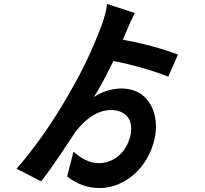

<svg xmlns="http://www.w3.org/2000/svg" viewBox="-20 -865 1040 972"><path d="M593 -417C536 -417 485 -394 455 -373C484 -419 519 -484 554 -556C646 -539 753 -508 832 -477L881 -589C794 -621 710 -644 602 -664L618 -702C627 -725 650 -775 663 -799L522 -845C519 -815 506 -765 494 -735C437 -587 390 -490 294 -330C234 -230 150 -109 64 -11L188 53C245 -17 319 -134 363 -199C402 -249 463 -308 543 -308C608 -308 660 -266 640 -178C619 -87 549 -39 481 -39C431 -39 392 -63 352 -97L320 28C368 67 425 87 483 87C613 87 731 -17 763 -164C788 -276 744 -417 593 -417Z"/></svg>

Font: Noto Sans Mono CJK TC
Style: Bold
Weight: 700
Designer: Ryoko NISHIZUKA 西塚涼子 (kana, bopomofo & ideographs); Paul D. Hunt (Latin, Greek & Cyrillic); Sandoll Communications 산돌커뮤니
Foundry: Adobe
Version: Version 2.004;hotconv 1.0.118;makeotfexe 2.5.65603